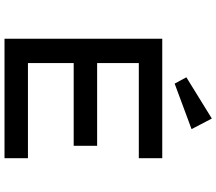

<svg xmlns="http://www.w3.org/2000/svg" viewBox="-74 -886 960 852"><g transform="rotate(90 406.0 -460.0)"><path d="M152 0V-700H682V-596H260V-104H682V0ZM207 -307V-411H627V-307ZM351 -755 323 -807 506 -920 553 -830Z"/></g></svg>

Font: Lexend Mega
Style: Regular
Weight: 400
Designer: Bonnie Shaver-Troup, Thomas Jockin
Foundry: Lexend
Version: Version 1.007